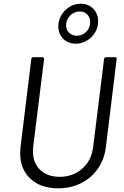

<svg xmlns="http://www.w3.org/2000/svg" viewBox="-20 -1009 669 1037"><path d="M89 -182Q89 -192 91 -216L149 -690Q149 -694 152 -697Q155 -700 160 -700H209Q218 -700 218 -690L159 -214Q158 -206 158 -191Q158 -129 197 -91.5Q236 -54 302 -54Q374 -54 424 -98Q474 -142 483 -214L542 -690Q542 -694 545 -697Q548 -700 553 -700H602Q612 -700 610 -690L552 -216Q544 -149 509 -98.5Q474 -48 418.5 -20Q363 8 294 8Q200 8 144.5 -43.5Q89 -95 89 -182ZM295 -867Q295 -900 312 -928Q329 -956 356.5 -972.5Q384 -989 416 -989Q457 -989 483.5 -962Q510 -935 510 -894Q510 -861 493.5 -833.5Q477 -806 449 -789.5Q421 -773 390 -773Q348 -773 321.5 -799.5Q295 -826 295 -867ZM467 -889Q467 -914 451.5 -930.5Q436 -947 411 -947Q381 -947 359 -925Q337 -903 337 -872Q337 -848 353.5 -832Q370 -816 395 -816Q424 -816 445.5 -837Q467 -858 467 -889Z"/></svg>

Font: Barlow
Style: Italic
Weight: 400
Italic angle: -7°
Designer: Jeremy Tribby
Foundry: Tribby Type
Version: Version 1.408